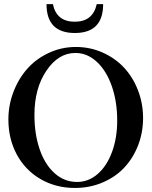

<svg xmlns="http://www.w3.org/2000/svg" viewBox="-20 -906 741 939"><path d="M346.2 -744.6Q207.5 -744.6 207.5 -885.7H238.8Q256.3 -799.8 345.7 -799.8Q434.1 -799.8 453.1 -885.7H484.4Q484.4 -744.6 346.2 -744.6ZM346.7 13.2Q252.4 13.2 177.7 -30.5Q103 -74.2 62 -150.6Q21 -227.1 21 -321.8Q21 -391.6 45.7 -456.3Q70.3 -521 113.3 -569.6Q156.2 -618.2 218.5 -647.2Q280.8 -676.3 351.1 -676.3Q419.9 -676.3 481 -649.4Q542 -622.6 585.7 -576.2Q629.4 -529.8 654.5 -465.3Q679.7 -400.9 679.7 -328.1Q679.7 -257.8 655.3 -195.1Q630.9 -132.3 587.9 -86.4Q544.9 -40.5 482.2 -13.7Q419.4 13.2 346.7 13.2ZM356.9 -16.1Q412.6 -16.1 457.5 -54.9Q502.4 -93.8 527.8 -162.6Q553.2 -231.4 553.2 -316.4Q553.2 -408.7 526.9 -484.4Q500.5 -560.1 453.6 -603.5Q406.7 -647 348.6 -647Q265.6 -647 207 -560.3Q148.4 -473.6 148.4 -343.8Q148.4 -250 174.1 -175.5Q199.7 -101.1 247.3 -58.6Q294.9 -16.1 356.9 -16.1Z"/></svg>

Font: Elstob 18pt Medium
Style: Regular
Weight: 500
Designer: Peter S. Baker
Version: Version 1.015